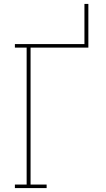

<svg xmlns="http://www.w3.org/2000/svg" viewBox="-20 -960 540 980"><path d="M56 0V-18H116V-717H56V-735H411V-940H431V-717H136V-18H218V0Z"/></svg>

Font: Iosevka Curly Slab Thin
Style: Regular
Weight: 100
Monospace: yes
Designer: Belleve Invis
Foundry: Belleve Invis
Version: Version 22.1.2; ttfautohint (v1.8.4)